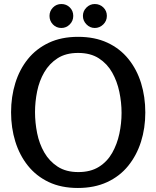

<svg xmlns="http://www.w3.org/2000/svg" viewBox="-20 -923 777 954"><path d="M367 11Q284 11 222 -18.5Q160 -48 118.5 -100Q77 -152 56 -220Q35 -288 35 -365Q35 -442 56 -510Q77 -578 118.5 -629.5Q160 -681 222.5 -710.5Q285 -740 368 -740Q451 -740 513.5 -711Q576 -682 618 -630Q660 -578 681 -510Q702 -442 702 -364Q702 -286 680.5 -218.5Q659 -151 617 -99Q575 -47 512 -18Q449 11 367 11ZM369 -68Q430 -68 471.5 -94Q513 -120 537.5 -163.5Q562 -207 573 -258.5Q584 -310 584 -362Q584 -414 573 -466.5Q562 -519 537.5 -562.5Q513 -606 471.5 -633Q430 -660 368 -660Q307 -660 266 -633.5Q225 -607 200 -564Q175 -521 164.5 -469Q154 -417 154 -366Q154 -314 164.5 -261.5Q175 -209 200 -165.5Q225 -122 266.5 -95Q308 -68 369 -68ZM344 -844Q344 -819 326.5 -801.5Q309 -784 285 -784Q260 -784 243 -801.5Q226 -819 226 -844Q226 -868 243 -885.5Q260 -903 285 -903Q310 -903 327 -886Q344 -869 344 -844ZM511 -844Q511 -819 493 -801.5Q475 -784 451 -784Q427 -784 409.5 -802Q392 -820 392 -844Q392 -868 409.5 -885.5Q427 -903 451 -903Q476 -903 493.5 -886Q511 -869 511 -844Z"/></svg>

Font: Rosario SemiBold
Style: Regular
Weight: 600
Designer: Hector Gatti
Foundry: Omnibus Type
Version: Version 1.101; ttfautohint (v1.8.1.43-b0c9)